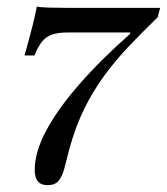

<svg xmlns="http://www.w3.org/2000/svg" viewBox="-20 -439 503 579"><path d="M123.4 119.4Q104 119.4 94.4 108.1Q84.7 96.8 84.7 73.4Q84.7 19.4 119.8 -46Q154.8 -111.3 219.4 -185.1Q283.9 -258.9 372.6 -337.1V-341.1H185.5Q156.5 -341.1 137.9 -335.1Q119.4 -329 106.9 -313.7Q94.4 -298.4 83.9 -271.8H54Q69.4 -326.6 77.8 -360.1Q86.3 -393.5 91.1 -419.4Q99.2 -416.9 126.2 -416.1Q153.2 -415.3 181.5 -415.3H462.9L455.6 -387.1Q407.3 -340.3 366.5 -297.2Q325.8 -254 292.7 -208.5Q259.7 -162.9 233.5 -109.7Q207.3 -56.5 188.7 12.1Q180.6 44.4 174.2 68.5Q167.7 92.7 156.9 106Q146 119.4 123.4 119.4Z"/></svg>

Font: Playfair 5pt SemiExpanded Light Medium
Style: Italic
Weight: 500
Italic angle: -15.6°
Version: Version 2.001;gftools[0.9.30]